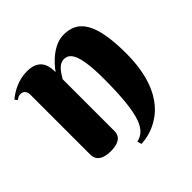

<svg xmlns="http://www.w3.org/2000/svg" viewBox="-157 -639 853 853"><g transform="rotate(-45 269.0 -213.0)"><path d="M348 -243C348 -5 314 47 256 61L261 81C331 79 498 33 498 -251C498 -445 448 -507 360 -507C279 -507 217 -414 217 -414C217 -443 215 -507 130 -507C75 -507 31 -482 1 -457L11 -445C20 -452 27 -456 38 -456C59 -456 67 -440 67 -421V-44C67 -30 73 8 142 8C211 8 217 -27 217 -44V-370C227 -383 246 -429 284 -429C315 -429 348 -407 348 -243Z"/></g></svg>

Font: Berkshire Swash
Style: Regular
Weight: 700
Designer: Astigmatic (AOETI)
Foundry: Astigmatic (AOETI)
Version: Version 1.000